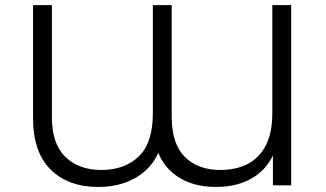

<svg xmlns="http://www.w3.org/2000/svg" viewBox="-20 -720 1266 746"><path d="M1111.4 -700V0H1040.4V-145.7L1049.2 -135.7Q1022.6 -66.2 963 -29.9Q903.4 6.4 819.5 6.4Q728.3 6.4 667.3 -35.6Q606.2 -77.7 586.2 -153.4L605.5 -152.2Q579.1 -73.7 514.5 -33.6Q450 6.4 362.2 6.4Q244.7 6.4 176.5 -61.4Q108.3 -129.1 108.3 -262.5V-700H181.6V-265.2Q181.6 -160.8 234.3 -110.2Q287 -59.6 373.4 -59.6Q464.6 -59.6 519.3 -112.4Q573.9 -165.1 573.9 -280.7V-700H647.2V-265.2Q647.2 -160.8 698.3 -110.2Q749.3 -59.6 835.8 -59.6Q896.6 -59.6 942 -82.8Q987.4 -106 1012.8 -154.9Q1038.1 -203.9 1038.1 -280.7V-700Z"/></svg>

Font: Montserrat Alternates Thin
Style: Regular
Weight: 100
Designer: Julieta Ulanovsky
Foundry: Julieta Ulanovsky
Version: Version 9.000